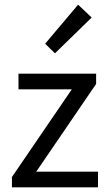

<svg xmlns="http://www.w3.org/2000/svg" viewBox="-20 -801 465 821"><path d="M31 0V-44L287 -419H59V-486H391V-442L135 -67H399V0ZM215 -573 173 -614 314 -781 372 -726Z"/></svg>

Font: Toshiba Sans
Style: Regular
Weight: 400
Designer: Paul D. Hunt
Foundry: Toshiba Corporation
Version: Version 2.020;PS 2.0;hotconv 1.0.86;makeotf.lib2.5.63406